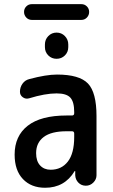

<svg xmlns="http://www.w3.org/2000/svg" viewBox="-20 -886 540 916"><path d="M368.2 -791H131.8Q116.2 -791 105.5 -802.2Q94.7 -813.5 94.7 -829.1Q94.7 -844.7 105.5 -855.5Q116.2 -866.2 131.8 -866.2H368.2Q383.8 -866.2 394.5 -855.5Q405.3 -844.7 405.3 -829.1Q405.3 -813.5 394.5 -802.2Q383.8 -791 368.2 -791ZM194.3 -673.8Q194.3 -697.3 210.4 -713.9Q226.6 -730.5 250 -730.5Q273.4 -730.5 289.6 -713.9Q305.7 -697.3 305.7 -673.8V-661.1Q305.7 -637.7 289.6 -621.6Q273.4 -605.5 250 -605.5Q226.6 -605.5 210.4 -621.6Q194.3 -637.7 194.3 -661.1ZM297.9 -259.8Q224.6 -259.8 188.5 -232.4Q152.3 -205.1 152.3 -155.3Q152.3 -117.2 171.4 -96.7Q190.4 -76.2 221.7 -76.2Q273.4 -76.2 303.7 -115.2Q334 -154.3 334 -232.4V-249Q334 -259.8 323.2 -259.8ZM195.3 9.8Q128.9 9.8 89.4 -31.7Q49.8 -73.2 49.8 -148.4Q49.8 -237.3 112.3 -286.1Q174.8 -335 297.9 -335H323.2Q334 -335 334 -345.7V-351.6Q334 -400.4 315.4 -420.4Q296.9 -440.4 250 -440.4Q195.3 -440.4 119.1 -417Q102.5 -412.1 88.9 -421.9Q75.2 -431.6 75.2 -448.2Q75.2 -469.7 87.4 -486.8Q99.6 -503.9 120.1 -508.8Q200.2 -530.3 252 -530.3Q358.4 -530.3 399.4 -487.8Q440.4 -445.3 440.4 -332V-49.8Q440.4 -30.3 425.3 -15.1Q410.2 0 389.6 0Q368.2 0 354 -14.6Q339.8 -29.3 338.9 -49.8V-69.3Q338.9 -70.3 337.9 -70.3Q335.9 -70.3 335.9 -69.3Q288.1 9.8 195.3 9.8Z"/></svg>

Font: Rounded-X Mgen+ 2m medium
Style: Regular
Weight: 500
Designer: [Source Han Sans]
Ryoko NISHIZUKA  (kana & ideographs); Paul D. Hunt (Latin, Greek & Cyrillic); Wenlong ZHANG  (bopomofo
Version: Version 1.059.20150602